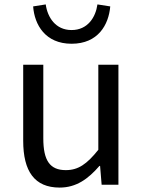

<svg xmlns="http://www.w3.org/2000/svg" viewBox="-20 -836 647 869"><path d="M250 13C325 13 379 -26 430 -85H433L440 0H516V-543H425V-158C373 -93 334 -66 278 -66C206 -66 176 -109 176 -210V-543H85V-199C85 -61 136 13 250 13ZM304 -638C424 -638 472 -724 479 -807L421 -816C413 -758 377 -700 304 -700C231 -700 195 -758 187 -816L130 -807C136 -724 185 -638 304 -638Z"/></svg>

Font: Noto Sans Mono CJK SC Regular
Style: Regular
Weight: 400
Designer: Ryoko NISHIZUKA (kana & ideographs); Paul D. Hunt (Latin, Greek & Cyrillic); Wenlong ZHANG (bopomofo); Sandoll Communica
Foundry: Adobe Systems Incorporated
Version: Version 1.005;PS 1.005;hotconv 1.0.96;makeotf.lib2.5.65012